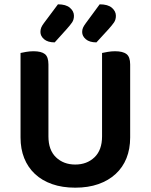

<svg xmlns="http://www.w3.org/2000/svg" viewBox="-20 -852 697 888"><path d="M75 -216V-607Q83 -609 100.5 -612Q118 -615 135 -615Q171 -615 187.5 -602Q204 -589 204 -554V-221Q204 -158 239 -124.5Q274 -91 328 -91Q382 -91 417 -124.5Q452 -158 452 -221V-607Q461 -609 478 -612Q495 -615 512 -615Q548 -615 565 -602Q582 -589 582 -554V-216Q582 -163 565 -120.5Q548 -78 515 -47.5Q482 -17 435 -0.5Q388 16 328 16Q268 16 221 -0.5Q174 -17 141.5 -47.5Q109 -78 92 -120.5Q75 -163 75 -216ZM248 -832Q285 -832 303.5 -816Q322 -800 322 -779Q322 -761 313.5 -748.5Q305 -736 288 -717L233 -656Q201 -656 184 -670.5Q167 -685 167 -704Q167 -715 170.5 -724Q174 -733 183 -745ZM441 -832Q479 -832 497.5 -816Q516 -800 516 -779Q516 -761 507.5 -748.5Q499 -736 482 -717L426 -656Q394 -656 377 -670.5Q360 -685 360 -704Q360 -715 364 -724Q368 -733 377 -745Z"/></svg>

Font: Baloo 2 Latin SemiBold
Style: Regular
Weight: 400
Designer: Sarang Kulkarni and Ek Type
Foundry: Ek Type
Version: Version 1.001